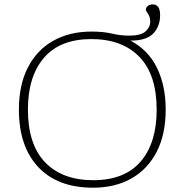

<svg xmlns="http://www.w3.org/2000/svg" viewBox="-20 -864 860 894"><path d="M406 -717Q462 -717 501.5 -707.5Q541 -698 582 -698Q635 -698 657.2 -717.5Q679.5 -737 679.5 -763.5Q679.5 -784.5 669.2 -799.8Q659 -815 659 -818Q659 -828.5 668 -836Q677 -843.5 691.5 -843.5Q707 -843.5 716.2 -832Q725.5 -820.5 725.5 -792.5Q725.5 -741.5 693.5 -708Q661.5 -674.5 587.5 -675Q670.5 -631 711 -548Q751.5 -465 751.5 -353.5Q751.5 -238.5 709.5 -157Q667.5 -75.5 591.5 -32.8Q515.5 10 413.5 10Q248.5 10 158.2 -86Q68 -182 68 -353.5Q68 -469 110 -550.2Q152 -631.5 228 -674.2Q304 -717 406 -717ZM414 -25Q560.5 -25 635 -112Q709.5 -199 709.5 -353Q709.5 -516 629.2 -599Q549 -682 405.5 -682Q259.5 -682 184.8 -595Q110 -508 110 -354Q110 -191.5 190.2 -108.2Q270.5 -25 414 -25Z"/></svg>

Font: Newsreader 6pt ExtraLight
Style: Regular
Weight: 275
Designer: Hugues Gentile
Foundry: Production Type
Version: Version 1.003; ttfautohint (v1.8.3)